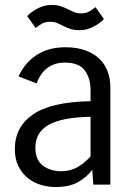

<svg xmlns="http://www.w3.org/2000/svg" viewBox="-20 -746 546 776"><path d="M357 0 353 -60Q331 -30 295.5 -10Q260 10 205 10Q176 10 146.5 1.5Q117 -7 93.5 -25.5Q70 -44 55 -73Q40 -102 40 -144Q40 -232 112.5 -283Q185 -334 346 -337V-382Q346 -430 322.5 -461.5Q299 -493 243 -493Q200 -493 171.5 -471.5Q143 -450 128 -409L55 -437Q79 -491 127 -523Q175 -555 245 -555Q291 -555 325 -542.5Q359 -530 381.5 -508.5Q404 -487 415 -457.5Q426 -428 426 -394V0ZM227 -54Q265 -54 294 -71Q323 -88 346 -114V-274Q231 -272 177 -241.5Q123 -211 123 -150Q123 -99 153.5 -76.5Q184 -54 227 -54ZM183 -658Q163 -658 150.5 -651Q138 -644 124 -633L90 -681Q108 -700 134.5 -713Q161 -726 187 -726Q211 -726 226.5 -720.5Q242 -715 254 -709Q266 -703 278 -697.5Q290 -692 307 -692Q327 -692 339.5 -699Q352 -706 366 -717L400 -669Q382 -650 355.5 -637Q329 -624 303 -624Q279 -624 263.5 -629.5Q248 -635 236 -641Q224 -647 212 -652.5Q200 -658 183 -658Z"/></svg>

Font: Carrois Gothic
Style: Regular
Weight: 400
Designer: Ralph du Carrois
Foundry: Ralph du Carrois
Version: Version 1.002